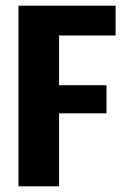

<svg xmlns="http://www.w3.org/2000/svg" viewBox="-20 -656 439 676"><path d="M387 -531H188V-356H355V-257H188V0H45V-636H387Z"/></svg>

Font: Teko Semibold
Style: Regular
Weight: 600
Designer: Manushi Parikh, Jonny Pinhorn
Foundry: Indian Type Foundry
Version: Version 1.105;PS 1.0;hotconv 1.0.78;makeotf.lib2.5.61930; tt